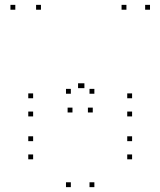

<svg xmlns="http://www.w3.org/2000/svg" viewBox="-20 -760 660 790"><path d="M523.5 -179.2V-199.2H503.5V-179.2ZM116.3 -179.2V-199.2H96.3V-179.2ZM116.3 -104.5V-124.5H96.3V-104.5ZM523.5 -104.5V-124.5H503.5V-104.5ZM523.5 -355.7V-375.7H503.5V-355.7ZM116.3 -355.7V-375.7H96.3V-355.7ZM116.3 -281V-301H96.3V-281ZM523.5 -281V-301H503.5V-281ZM368.3 -374.3V-394.3H348.3V-374.3ZM271.5 -374.3V-394.3H251.5V-374.3ZM271.5 10V-10H251.5V10ZM368.3 10V-10H348.3V10ZM278.2 -297.2V-317.2H258.2V-297.2ZM361.7 -297.2V-317.2H341.7V-297.2ZM597.2 -720V-740H577.2V-720ZM500.2 -720V-740H480.2V-720ZM327.3 -397.3V-417.3H307.3V-397.3ZM321.2 -397.3V-417.3H301.2V-397.3ZM148.5 -720V-740H128.5V-720ZM43 -720V-740H23V-720Z"/></svg>

Font: Monaspace Xenon Dots Var
Style: Regular
Weight: 400
Designer: Riley Cran and the Lettermatic Team
Version: Version 1.100 (Monaspace Xenon Dots)